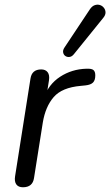

<svg xmlns="http://www.w3.org/2000/svg" viewBox="-20 -788 468 815"><path d="M77.4 6.9Q58 6.9 49.3 -5.2Q40.5 -17.3 44 -39.7L109.3 -454Q115.1 -493.3 154.9 -493.3Q173.3 -493.3 182.3 -481.4Q191.3 -469.5 187.9 -447.1L175.7 -370.5H165.2Q185.7 -430 235.2 -462.2Q284.6 -494.5 346.6 -496.3Q368.7 -497.3 376.6 -490.7Q384.5 -484.2 384.5 -468.1Q384.5 -447.3 374.8 -437.6Q365.1 -427.9 342.7 -425.5L322.7 -423.5Q243 -416.5 207.9 -375.9Q172.8 -335.2 161.7 -267.8L124.4 -32.4Q118.6 6.9 77.4 6.9ZM418.4 -712.3 293.5 -557.8Q285.2 -547.5 275.2 -546.3Q265.2 -545.1 257.6 -550.2Q250 -555.3 248.1 -565Q246.1 -574.8 253.5 -586L361.1 -747.9Q370.5 -762.1 382 -766Q393.5 -770 403.7 -766.8Q414 -763.7 420.8 -755.1Q427.7 -746.6 427.9 -735.3Q428.1 -724.1 418.4 -712.3Z"/></svg>

Font: Nunito Variable Extra Light
Style: Italic
Weight: 200
Italic angle: -9°
Designer: Vernon Adams
Foundry: Vernon Adams
Version: Version 3.602